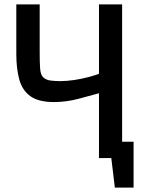

<svg xmlns="http://www.w3.org/2000/svg" viewBox="-20 -717 671 871"><path d="M501 134 476 -74H586V134ZM429 0V-294Q390 -283 335 -268.5Q280 -254 225 -254Q155 -254 118 -280.5Q81 -307 67.5 -356.5Q54 -406 54 -472V-697H160V-478Q160 -434 162 -406.5Q164 -379 175 -367Q189 -354 210 -351.5Q231 -349 253 -349Q283 -349 316.5 -354Q350 -359 380 -367Q410 -375 429 -382V-697H534V0Z"/></svg>

Font: Ruda SemiBold
Style: Regular
Weight: 600
Designer: Mariela Monsalve and Angelina Sanchez
Foundry: Mariela Monsalve and Angelina Sanchez
Version: Version 2.001